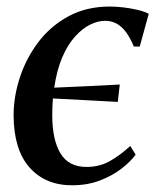

<svg xmlns="http://www.w3.org/2000/svg" viewBox="-20 -555 482 586"><path d="M200 10.5Q118.5 10.5 70.2 -43.8Q22 -98 21.5 -203Q21.5 -260 40.5 -318.2Q59.5 -376.5 96.5 -425.8Q133.5 -475 188.5 -505Q243.5 -535 314.5 -535Q334 -535 356 -532.5Q378 -530 398.5 -525.2Q419 -520.5 434 -513L406.5 -413H388.5Q377.5 -439.5 364.5 -457Q351.5 -474.5 335.8 -483Q320 -491.5 301 -491.5Q279 -491.5 255 -479.8Q231 -468 208.8 -443.2Q186.5 -418.5 170 -380Q153.5 -341.5 145.5 -287.5Q198.5 -290 246.5 -292Q294.5 -294 345.5 -297L339.5 -244Q291.5 -246.5 242.2 -249.2Q193 -252 141.5 -254.5Q140.5 -243 140 -230Q139.5 -217 139.5 -203.5Q139.5 -128.5 164.5 -87Q189.5 -45.5 244 -45.5Q284.5 -45.5 316.5 -64Q348.5 -82.5 377.5 -109.5L394 -83Q379.5 -63 352 -41.2Q324.5 -19.5 286 -4.5Q247.5 10.5 200 10.5Z"/></svg>

Font: Merriweather 96pt Medium
Style: Italic
Weight: 500
Italic angle: -7.8°
Version: Version 2.101